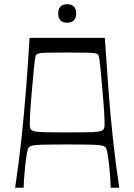

<svg xmlns="http://www.w3.org/2000/svg" viewBox="-20 -877 628 897"><path d="M50.6 0Q68.1 -114.9 80.4 -230.5Q92.6 -346.1 101.9 -463.4Q111.1 -580.6 118 -700H469.7Q477.4 -580.6 486.3 -463.4Q495.1 -346.1 507.4 -230.5Q519.7 -114.9 537.1 0H497.3Q497.3 -8.3 495.6 -37.5Q493.9 -66.7 490.4 -99Q487 -130.9 482.6 -157.4Q478.3 -183.9 471.9 -189.6Q468.7 -192.6 462.9 -195.1Q457.1 -197.6 440.2 -199.2Q423.3 -200.9 388.8 -201.5Q354.3 -202.1 293.9 -202.1Q233.4 -202.1 198.9 -201.5Q164.4 -200.9 147.5 -199.2Q130.6 -197.6 124.8 -195.1Q119 -192.6 115.9 -189.6Q109.6 -183.9 105.1 -157.4Q100.7 -130.9 97.3 -99Q93.9 -66.7 92.1 -37.5Q90.4 -8.3 90.4 0ZM293.9 -258.4Q352.1 -258.4 386.4 -259Q420.7 -259.6 438.2 -262.1Q455.7 -264.6 461.4 -270.4Q467.1 -276.3 468.4 -287Q469.1 -305.7 466.9 -347.2Q464.6 -388.7 458.6 -454.4Q453.4 -513.4 450.4 -547Q447.3 -580.6 445 -596Q442.7 -611.4 441.1 -616.1Q439.6 -620.7 436.7 -622.7Q432.6 -627 421.6 -628.6Q410.7 -630.3 381.8 -630.9Q352.9 -631.6 293.9 -631.6Q234.9 -631.6 205.9 -630.9Q177 -630.3 166.6 -628.6Q156.1 -627 151 -622.7Q148.1 -620.7 146.6 -616.1Q145 -611.4 142.7 -596Q140.4 -580.6 137.4 -547Q134.3 -513.4 129.1 -454.4Q123.1 -388.7 120.9 -347.2Q118.7 -305.7 119.3 -287Q120.6 -276.3 126.3 -270.4Q132 -264.6 149.5 -262.1Q167 -259.6 201.3 -259Q235.6 -258.4 293.9 -258.4ZM293.9 -770.9Q251.9 -770.9 251.9 -814.2Q251.9 -835.9 262.9 -846.6Q273.9 -857.4 293.9 -857.4Q313.6 -857.4 324.7 -846.6Q335.9 -835.8 335.9 -814.1Q335.9 -792.5 324.9 -781.7Q313.9 -770.9 293.9 -770.9Z"/></svg>

Font: Ojuju ExtraLight
Style: Regular
Weight: 200
Designer: Chisaokwu Joboson, Mirko Velimirovic
Foundry: Udi Foundry
Version: Version 1.000